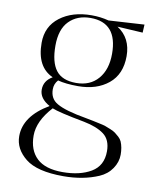

<svg xmlns="http://www.w3.org/2000/svg" viewBox="-84 -570 730 886"><g transform="rotate(10 280.5 -127.0)"><path d="M41 103Q41 9 155 -58Q106 -85 106 -126.5Q106 -168 146 -191Q68 -226 68 -339Q68 -416 126 -460Q184 -504 274 -504Q316 -504 354 -494L521 -504L519 -466L400 -473Q465 -431 465 -346Q465 -261 410 -216Q355 -171 268 -171Q210 -171 173 -181Q156 -162 156 -137Q156 -92 192 -72Q231 -49 330 -32Q353 -28 363.5 -25.5Q374 -23 394 -19Q414 -15 424 -11.5Q434 -8 449.5 -1.5Q465 5 473 11Q481 17 491 26Q501 35 506 46Q517 72 517 106.5Q517 141 496 172Q475 203 438 219Q366 250 273 250Q150 250 95.5 206.5Q41 163 41 103ZM171 -50Q106 21 106 89Q106 157 145.5 194.5Q185 232 266 232Q347 232 399.5 201Q452 170 452 102Q452 48 418.5 23Q385 -2 324 -14Q201 -37 171 -50ZM397 -345Q397 -491 271 -491Q209 -491 171 -452.5Q133 -414 133 -337Q133 -260 162 -222Q191 -184 256.5 -184Q322 -184 359.5 -227.5Q397 -271 397 -345Z"/></g></svg>

Font: Antic Didone
Style: Regular
Weight: 400
Designer: Santiago Orozco
Foundry: Santiago Orozco
Version: Version 2.000